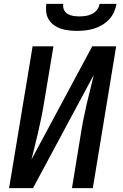

<svg xmlns="http://www.w3.org/2000/svg" viewBox="-20 -975 640 995"><path d="M27 0 149 -735H257L208 -441Q202 -404 194.5 -367.5Q187 -331 178.5 -294Q170 -257 161 -220.5Q152 -184 143 -148L458 -735H582L461 0H353L401 -294Q407 -331 414.5 -367.5Q422 -404 430.5 -441Q439 -478 448.5 -514.5Q458 -551 466 -587L151 0ZM379 -815Q357 -815 336 -817.5Q315 -820 295.5 -826.5Q276 -833 259.5 -845Q243 -857 232.5 -874Q222 -891 219.5 -912Q217 -933 220 -955H308Q305 -939 311.5 -924.5Q318 -910 331 -902.5Q344 -895 359.5 -892.5Q375 -890 391 -890Q408 -890 424.5 -892.5Q441 -895 456.5 -902.5Q472 -910 483 -924.5Q494 -939 496 -955H584Q580 -933 570.5 -912Q561 -891 545 -874Q529 -857 508.5 -845Q488 -833 466.5 -826.5Q445 -820 423 -817.5Q401 -815 379 -815Z"/></svg>

Font: Iosevka SS04 Semibold Extended
Style: Italic
Weight: 600
Width: 7
Italic angle: -9°
Monospace: yes
Designer: Belleve Invis
Foundry: Belleve Invis
Version: Version 19.0.0; ttfautohint (v1.8.4)